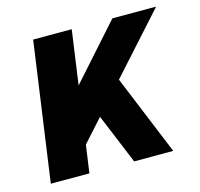

<svg xmlns="http://www.w3.org/2000/svg" viewBox="-84 -631 751 721"><g transform="rotate(-15 291.0 -270.0)"><path d="M84 -172 412 -540H582L170 -82ZM104 -540H254L178 0H28ZM247 -254 366 -336 504 0H352Z"/></g></svg>

Font: Pathway Extreme SemiCondensed
Style: Bold Italic
Weight: 700
Width: 4
Italic angle: -8°
Version: Version 1.001;gftools[0.9.26]